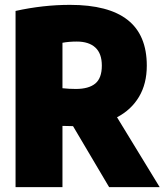

<svg xmlns="http://www.w3.org/2000/svg" viewBox="-20 -770 677 790"><path d="M429 0 280.5 -251Q247.5 -252 237 -252V0H44V-725Q157.5 -750 268 -750Q426.5 -750 505.2 -688Q584 -626 584 -500Q584 -425.5 552 -371.8Q520 -318 461.5 -287.5L637 0ZM237 -407Q264 -404 292 -404Q345 -404 372 -426.2Q399 -448.5 399 -500Q399 -550 372.2 -574.5Q345.5 -599 296 -599Q263.5 -599 237 -594Z"/></svg>

Font: Encode Sans Condensed Black
Style: Regular
Weight: 900
Width: 3
Designer: Multiple Designers
Foundry: Impallari Type
Version: Version 2.000